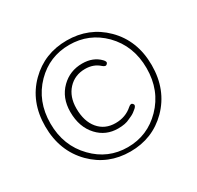

<svg xmlns="http://www.w3.org/2000/svg" viewBox="-155 -900 1126 1095"><g transform="rotate(-30 407.5 -352.5)"><path d="M161 -87Q57 -192 57 -354Q57 -516 161 -619Q261 -718 407.5 -718Q554 -718 654 -619Q758 -516 758 -354Q758 -192 654 -87Q554 13 407.5 13Q261 13 161 -87ZM629 -110Q724 -207 724 -353.5Q724 -500 629 -597Q537 -689 407 -689Q277 -689 186 -597Q91 -500 91 -353.5Q91 -207 186 -110Q277 -16 407 -16Q537 -16 629 -110ZM412 -136Q332 -136 279 -193Q222 -254 222 -354Q222 -447 281 -505Q337 -560 418 -560Q490 -560 533 -515Q550 -498 539 -487Q528 -475 510 -491Q473 -525 417 -525Q349 -525 305.5 -478Q262 -431 262 -354Q262 -269 303.5 -219.5Q345 -170 415 -170Q481 -170 527 -211Q545 -227 555 -215Q566 -203 548 -187Q528 -169 511 -161Q500 -156 489 -151Q461 -136 412 -136Z"/></g></svg>

Font: Resource Han Rounded JP ExtraLight
Style: Regular
Weight: 250
Designer: Cyano Hao (round all glyphs); Ryoko NISHIZUKA 西塚涼子 (kana, bopomofo & ideographs); Paul D. Hunt (Latin, Greek & Cyrillic)
Foundry: Cyano Hao
Version: 0.990